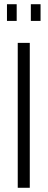

<svg xmlns="http://www.w3.org/2000/svg" viewBox="-20 -889 225 909"><path d="M64 0V-686H121V0ZM13 -790V-869H59V-790ZM126 -790V-869H172V-790Z"/></svg>

Font: Archivo ExtraCondensed ExtraLight
Style: Regular
Weight: 250
Width: 2
Designer: Hector Gatti
Foundry: Omnibus-Type
Version: Version 2.001